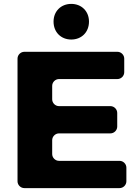

<svg xmlns="http://www.w3.org/2000/svg" viewBox="-20 -966 714 986"><path d="M346 -946C293 -946 255 -908 255 -855C255 -801 293 -763 346 -763C399 -763 437 -801 437 -855C437 -908 399 -946 346 -946ZM618 -595V-665C618 -684 602 -700 583 -700H105C86 -700 70 -684 70 -665V-35C70 -16 86 0 105 0H594C613 0 629 -16 629 -35V-105C629 -124 613 -140 594 -140H283C264 -140 248 -156 248 -175V-246C248 -265 264 -281 283 -281H547C566 -281 582 -297 582 -316V-386C582 -405 566 -421 547 -421H283C264 -421 248 -437 248 -456V-525C248 -544 264 -560 283 -560H583C602 -560 618 -576 618 -595Z"/></svg>

Font: Trueno
Style: RoundBd
Weight: 700
Designer: Julieta Ulanovsky, Jasper
Foundry: Julieta Ulanovsky, Cannot Into Space Fonts
Version: Version 3.001